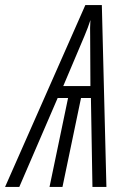

<svg xmlns="http://www.w3.org/2000/svg" viewBox="-86 -736 504 756"><path d="M246 -593Q256 -617 260 -628Q264 -639 270 -657Q268 -626 269 -595L270 -397H163ZM-10 0 141 -350H182L109 0H160L233 -350H272L278 0H333L315 -716H250L-66 0Z"/></svg>

Font: Noto Sans Display Condensed Light
Style: Italic
Weight: 300
Width: 3
Designer: Monotype Design team
Foundry: Monotype Imaging Inc.
Version: 1.000